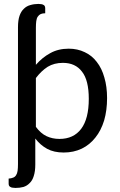

<svg xmlns="http://www.w3.org/2000/svg" viewBox="-20 -759 601 964"><path d="M160.2 -122.1Q184.6 -88.9 213.9 -75.2Q243.2 -61.5 278.3 -61.5Q349.6 -61.5 387.7 -112.3Q425.8 -163.1 425.8 -262.7Q425.8 -356.4 391.6 -399.4Q358.4 -443.4 295.9 -443.4Q252 -443.4 219.7 -423.8Q187.5 -403.3 160.2 -367.2Q160.2 -285.2 160.2 -122.1ZM160.2 -433.6Q192.4 -470.7 232.4 -492.2Q272.5 -514.6 325.2 -514.6Q369.1 -514.6 405.3 -497.1Q441.4 -480.5 465.8 -448.2Q491.2 -416 503.9 -370.1Q517.6 -324.2 517.6 -266.6Q517.6 -205.1 502.9 -154.3Q487.3 -103.5 459 -68.4Q430.7 -32.2 390.6 -12.7Q349.6 6.8 299.8 6.8Q251 6.8 216.8 -11.7Q182.6 -30.3 157.2 -63.5Q157.2 -19.5 157.2 67.4Q157.2 101.6 149.4 125Q142.6 147.5 128.9 160.2Q116.2 173.8 97.7 179.7Q79.1 184.6 57.6 184.6Q51.8 184.6 45.9 183.6Q39.1 183.6 34.2 180.7Q29.3 178.7 26.4 174.8Q23.4 170.9 23.4 163.1Q23.4 154.3 23.4 137.7Q37.1 136.7 45.9 132.8Q54.7 129.9 60.5 121.1Q66.4 112.3 68.4 98.6Q70.3 85 70.3 64.5Q70.3 -164.1 70.3 -622.1Q70.3 -657.2 78.1 -679.7Q85.9 -702.1 99.6 -714.8Q113.3 -728.5 131.8 -733.4Q151.4 -739.3 172.9 -739.3Q178.7 -739.3 184.6 -738.3Q191.4 -738.3 196.3 -735.4Q201.2 -733.4 204.1 -729.5Q207 -724.6 207 -717.8Q207 -709 207 -692.4Q193.4 -692.4 184.6 -688.5Q175.8 -684.6 169.9 -675.8Q164.1 -668 162.1 -653.3Q160.2 -639.6 160.2 -619.1Q160.2 -557.6 160.2 -433.6Z"/></svg>

Font: Lato
Style: Regular
Weight: 400
Designer: Lukasz Dziedzic with Adam Twardoch and Botio Nikoltchev
Version: Version 2.015; 2015-08-06; http://www.latofonts.com/